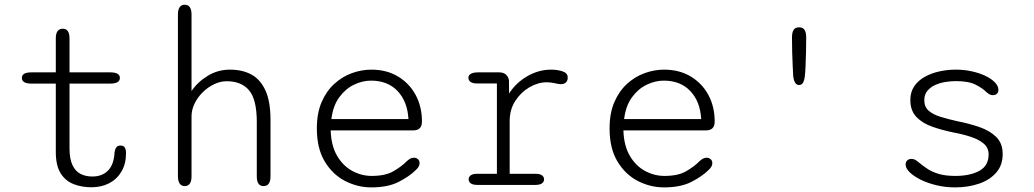

<svg xmlns="http://www.w3.org/2000/svg" viewBox="-20 -782 4373 812"><path d="M113 -428.5Q72.5 -428.5 72.5 -452.5Q72.5 -476 113 -476H216V-619.5Q216 -660.5 245.5 -660.5Q274 -660.5 274 -619.5V-476H446.5Q487 -476 487 -452.5Q487 -428.5 446.5 -428.5H274V-154.5Q274 -109.5 286.8 -83.2Q299.5 -57 321.2 -46.2Q343 -35.5 370.5 -35.5Q412.5 -35.5 437.2 -61Q462 -86.5 464.5 -138Q466 -150 471.5 -158.2Q477 -166.5 489.5 -166.5Q502.5 -166.5 507.8 -158Q513 -149.5 513 -134.5Q513 -89.5 494 -57Q475 -24.5 442 -7.2Q409 10 367 10Q325.5 10 291 -3.5Q256.5 -17 236.2 -49.5Q216 -82 216 -139.5V-428.5Z M1094.5 5Q1066 5 1066 -36.5V-266.5Q1066 -360.5 1033.8 -399.5Q1001.5 -438.5 938.5 -438.5Q912 -438.5 885.8 -426Q859.5 -413.5 837.8 -392.2Q816 -371 803 -344.2Q790 -317.5 790 -290V-36.5Q790 5 761 5Q747 5 739.8 -5.8Q732.5 -16.5 732.5 -36.5V-720.5Q732.5 -741 739.8 -751.5Q747 -762 761 -762Q790 -762 790 -720.5V-397Q816 -435.5 858.8 -461.5Q901.5 -487.5 952.5 -487.5Q1005 -487.5 1043.2 -466.8Q1081.5 -446 1102.8 -399.2Q1124 -352.5 1124 -275V-36.5Q1124 5 1094.5 5Z M1550 10.5Q1492.5 10.5 1439.8 -16.5Q1387 -43.5 1353.5 -98.8Q1320 -154 1320 -239Q1320 -303.5 1340.2 -350.2Q1360.5 -397 1394 -427.5Q1427.5 -458 1468.5 -472.8Q1509.5 -487.5 1550.5 -487.5Q1614.5 -487.5 1662.8 -458.8Q1711 -430 1737.8 -380.5Q1764.5 -331 1764.5 -268Q1764.5 -249 1755.2 -239.8Q1746 -230.5 1727 -230.5H1378.5Q1380.5 -166.5 1405.2 -123.8Q1430 -81 1469.2 -59.5Q1508.5 -38 1552 -38Q1610 -38 1644.2 -58Q1678.5 -78 1699 -99Q1707 -106.5 1714.2 -110.8Q1721.5 -115 1730.5 -115Q1740.5 -115 1747.5 -108.8Q1754.5 -102.5 1754.5 -92Q1754.5 -84 1750.2 -76.8Q1746 -69.5 1737.5 -62Q1712 -36.5 1666.5 -13Q1621 10.5 1550 10.5ZM1381.5 -278.5H1707.5Q1703 -353.5 1661.2 -397.2Q1619.5 -441 1549 -441Q1512.5 -441 1476.5 -423.5Q1440.5 -406 1414.5 -370.2Q1388.5 -334.5 1381.5 -278.5Z M2135.5 -47H2244.5Q2263 -47 2272 -40.5Q2281 -34 2281 -23.5Q2281 -13 2272 -6.5Q2263 0 2244.5 0H1999Q1980 0 1971 -6.5Q1962 -13 1962 -23.5Q1962 -34 1970.8 -40.5Q1979.5 -47 1997 -47H2081.5V-429H1997Q1979.5 -429 1970.2 -435.5Q1961 -442 1961 -453Q1961 -464 1971.5 -470Q1982 -476 2002.5 -476H2091Q2108.5 -476 2119 -467.2Q2129.5 -458.5 2132.5 -442.5L2133 -386.5Q2162 -432 2210.2 -459.8Q2258.5 -487.5 2310.5 -487.5Q2337.5 -487.5 2359.2 -480.2Q2381 -473 2381 -454Q2381 -440.5 2373.2 -433.2Q2365.5 -426 2352 -426Q2345.5 -426 2339.8 -427.2Q2334 -428.5 2327 -430Q2318.5 -432 2309.5 -433Q2300.5 -434 2292 -434Q2255.5 -434 2219.2 -413Q2183 -392 2159.2 -355.2Q2135.5 -318.5 2135.5 -270.5Z M2788 10.5Q2730.5 10.5 2677.8 -16.5Q2625 -43.5 2591.5 -98.8Q2558 -154 2558 -239Q2558 -303.5 2578.2 -350.2Q2598.5 -397 2632 -427.5Q2665.5 -458 2706.5 -472.8Q2747.5 -487.5 2788.5 -487.5Q2852.5 -487.5 2900.8 -458.8Q2949 -430 2975.8 -380.5Q3002.5 -331 3002.5 -268Q3002.5 -249 2993.2 -239.8Q2984 -230.5 2965 -230.5H2616.5Q2618.5 -166.5 2643.2 -123.8Q2668 -81 2707.2 -59.5Q2746.5 -38 2790 -38Q2848 -38 2882.2 -58Q2916.5 -78 2937 -99Q2945 -106.5 2952.2 -110.8Q2959.5 -115 2968.5 -115Q2978.5 -115 2985.5 -108.8Q2992.5 -102.5 2992.5 -92Q2992.5 -84 2988.2 -76.8Q2984 -69.5 2975.5 -62Q2950 -36.5 2904.5 -13Q2859 10.5 2788 10.5ZM2619.5 -278.5H2945.5Q2941 -353.5 2899.2 -397.2Q2857.5 -441 2787 -441Q2750.5 -441 2714.5 -423.5Q2678.5 -406 2652.5 -370.2Q2626.5 -334.5 2619.5 -278.5Z M3359.5 -422.5Q3348.5 -422.5 3342.5 -432.5Q3336.5 -442.5 3334.5 -462Q3334 -473.5 3332.5 -501.8Q3331 -530 3330.2 -563.5Q3329.5 -597 3329.5 -624Q3329.5 -646 3336.8 -656.2Q3344 -666.5 3359.5 -666.5Q3375 -666.5 3382.2 -656.2Q3389.5 -646 3389.5 -624Q3389.5 -596 3388.8 -562.5Q3388 -529 3386.8 -501.2Q3385.5 -473.5 3384 -462Q3382 -442.5 3376.2 -432.5Q3370.5 -422.5 3359.5 -422.5Z M4019 10.5Q3978.5 10.5 3940.8 1.5Q3903 -7.5 3873.8 -22Q3844.5 -36.5 3827.2 -53.5Q3810 -70.5 3810 -86Q3810 -97 3816.8 -103.5Q3823.5 -110 3835 -110Q3843.5 -110 3850.8 -106Q3858 -102 3868.5 -93Q3884 -80 3903.5 -67.2Q3923 -54.5 3951 -46.2Q3979 -38 4020 -38Q4082.5 -38 4121.8 -59.5Q4161 -81 4161 -129Q4161 -157 4140.5 -174.5Q4120 -192 4086 -203.2Q4052 -214.5 4011 -222Q3964.5 -231.5 3923 -246Q3881.5 -260.5 3855.8 -287.2Q3830 -314 3830 -359Q3830 -393 3846.5 -417.2Q3863 -441.5 3890.8 -457Q3918.5 -472.5 3952.8 -480Q3987 -487.5 4022 -487.5Q4058 -487.5 4090.5 -480.2Q4123 -473 4148.2 -460.8Q4173.5 -448.5 4188 -433.2Q4202.5 -418 4202.5 -401.5Q4202.5 -391.5 4196 -385.5Q4189.5 -379.5 4179 -379.5Q4171 -379.5 4165 -382.8Q4159 -386 4150.5 -393.5Q4136.5 -408 4106.8 -423.5Q4077 -439 4022.5 -439Q4002.5 -439 3979.5 -435.5Q3956.5 -432 3935.8 -422.8Q3915 -413.5 3902 -397.8Q3889 -382 3889 -358Q3889 -330 3907.5 -313.8Q3926 -297.5 3958 -287.8Q3990 -278 4030.5 -269Q4079 -259.5 4122.5 -244.5Q4166 -229.5 4193.2 -202.8Q4220.5 -176 4220.5 -130.5Q4220.5 -83 4193 -51.8Q4165.5 -20.5 4119.8 -5Q4074 10.5 4019 10.5Z"/></svg>

Font: Sono Monospace Light
Style: Regular
Weight: 300
Version: Version 2.112